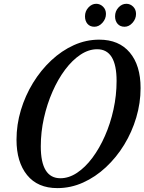

<svg xmlns="http://www.w3.org/2000/svg" viewBox="-20 -981 761 1012"><path d="M282.5 10.5Q178.5 10.5 122.8 -58.2Q67 -127 67 -244.5Q67 -324 90 -400.5Q113 -477 154 -544Q195 -611 250 -662.5Q305 -714 369.2 -743Q433.5 -772 503 -772Q607 -772 664 -704.2Q721 -636.5 721 -517Q721 -438 698.2 -361.5Q675.5 -285 634.5 -218Q593.5 -151 538.2 -99.5Q483 -48 418 -18.8Q353 10.5 282.5 10.5ZM298.5 -41.5Q343 -41.5 386.2 -70.2Q429.5 -99 467 -149.2Q504.5 -199.5 533.2 -264.8Q562 -330 578.2 -404.2Q594.5 -478.5 594.5 -554.5Q594.5 -721.5 492 -721.5Q447.5 -721.5 404.2 -692.8Q361 -664 323.2 -613.8Q285.5 -563.5 256.8 -498Q228 -432.5 211.5 -358.8Q195 -285 195 -209.5Q195 -41.5 298.5 -41.5ZM636.5 -840Q613.5 -840 600 -855.2Q586.5 -870.5 586.5 -895Q586.5 -922 604.5 -941.5Q622.5 -961 646 -961Q666.5 -961 681.8 -946Q697 -931 697 -907.5Q697 -881.5 678.5 -860.8Q660 -840 636.5 -840ZM477.5 -840Q454.5 -840 441.2 -855.2Q428 -870.5 428 -895Q428 -922 446 -941.5Q464 -961 487 -961Q507.5 -961 523 -946Q538.5 -931 538.5 -907.5Q538.5 -881.5 519.8 -860.8Q501 -840 477.5 -840Z"/></svg>

Font: Libre Caslon Condensed SemiBold Italic
Style: Regular
Weight: 600
Italic angle: -22.583°
Designer: Pablo Impallari, Rodrigo Fuenzalida, Katja Schimmel, Ertekin Erdin
Foundry: Pablo Impallari, Rodrigo Fuenzalida
Version: Version 2.000; ttfautohint (v1.8.4.7-5d5b);gftools[0.9.33]